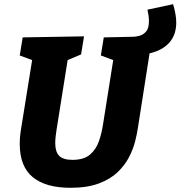

<svg xmlns="http://www.w3.org/2000/svg" viewBox="-20 -880 859 914"><path d="M316 14Q197 14 135.5 -37Q74 -88 74 -195Q74 -220 76.5 -240Q79 -260 81 -271L133 -594L74 -616L88 -702L380 -707L366 -621L302 -594L249 -261Q247 -249 245 -231.5Q243 -214 243 -198Q243 -158 261.5 -138.5Q280 -119 325 -119Q380 -119 409 -144.5Q438 -170 451 -208Q464 -246 470 -285L519 -594L460 -616L474 -702L614 -705Q627 -705 645 -710Q663 -715 676 -730.5Q689 -746 689 -780Q689 -803 682 -834L804 -860Q819 -810 819 -773Q819 -714 786 -677Q753 -640 692 -626L637 -275Q633 -246 623.5 -208Q614 -170 594 -131.5Q574 -93 539.5 -60Q505 -27 450 -6.5Q395 14 316 14Z"/></svg>

Font: Bitter ExtraBold
Style: Italic
Weight: 800
Italic angle: -9°
Designer: Sol Matas, and Bitter project Authors
Foundry: Sol Matas
Version: Version 2.001